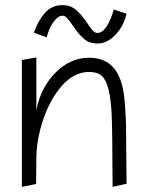

<svg xmlns="http://www.w3.org/2000/svg" viewBox="-20 -725 576 745"><path d="M357.9 -597.2Q353 -597.2 348.6 -599.6Q344.2 -602.1 339.4 -607.2Q334.5 -612.3 331.1 -617.2Q327.6 -622.1 321.5 -631.1Q315.4 -640.1 311 -646Q300.8 -659.7 294.9 -666.7Q289.1 -673.8 277.3 -684.6Q265.6 -695.3 252 -700.2Q238.3 -705.1 222.2 -705.1Q180.7 -705.1 153.6 -674.1Q126.5 -643.1 111.8 -598.1L161.1 -580.1Q164.6 -595.2 172.4 -613.3Q180.2 -631.3 194.1 -647.7Q208 -664.1 222.2 -664.1Q227.1 -664.1 231.4 -661.9Q235.8 -659.7 240.7 -654.3Q245.6 -648.9 249 -644.5Q252.4 -640.1 258.8 -630.9Q265.1 -621.6 269 -616.2Q278.8 -602.5 285.6 -594.5Q292.5 -586.4 303.7 -576.2Q314.9 -565.9 328.4 -561Q341.8 -556.2 357.9 -556.2Q395.5 -556.2 427.5 -589.4Q459.5 -622.6 471.2 -671.9L421.9 -688Q394 -597.2 357.9 -597.2ZM121.1 -502 64.9 -492.2V0L120.1 -11.2L121.1 -111.8Q121.1 -164.1 136 -222.2Q150.9 -280.3 175.8 -327.1Q239.3 -445.8 326.2 -445.8Q358.4 -445.8 375 -430.7Q391.6 -415.5 400.9 -378.9Q403.3 -369.6 405.3 -358.9Q407.2 -348.1 408.7 -334.7Q410.2 -321.3 411.4 -310.1Q412.6 -298.8 413.3 -281Q414.1 -263.2 414.3 -252Q414.6 -240.7 415 -219Q415.5 -197.3 415.5 -186.3Q415.5 -175.3 415.8 -150.1Q416 -125 416 -113.8L417 0L471.2 -12.2L470.2 -115.2Q469.7 -203.6 469 -238Q468.3 -272.5 464.8 -318.4Q461.4 -364.3 454.1 -393.1Q426.8 -501 326.2 -501Q252 -501 194.6 -442.4Q137.2 -383.8 121.1 -296.9Z"/></svg>

Font: Comic Neue Angular
Style: Regular
Weight: 400
Designer: Craig Rozynski
Foundry: Craig Rozynski
Version: Version 2.003